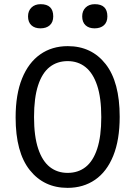

<svg xmlns="http://www.w3.org/2000/svg" viewBox="-20 -893 654 928"><path d="M558.5 -328.7Q558.5 -216.5 527.3 -139.8Q496.2 -63.1 439.5 -24.1Q382.9 15 306.4 15Q192.5 15 124 -70.8Q55.5 -156.6 55.5 -325.3Q55.5 -437.1 86.7 -513.8Q117.8 -590.5 174.5 -630.2Q231.1 -670 307.6 -670Q422.5 -670 490.5 -583.4Q558.5 -496.7 558.5 -328.7ZM144.5 -327.3Q144.5 -234.1 164.6 -174.2Q184.6 -114.3 220.9 -85.8Q257.1 -57.4 307 -57.4Q357.9 -57.4 394.1 -86Q430.4 -114.7 449.9 -174.4Q469.5 -234.2 469.5 -326.7Q469.5 -420.9 449.4 -480.5Q429.4 -540 393.1 -568.8Q356.9 -597.6 307 -597.6Q256.4 -597.6 220 -569Q183.6 -540.3 164.1 -480.4Q144.5 -420.5 144.5 -327.3ZM175.3 -756Q147.6 -756 131.6 -771Q115.5 -786.1 115.5 -813.9Q115.5 -840.4 132.1 -856.6Q148.7 -872.8 176.4 -872.8Q237.3 -872.8 237.3 -813.8Q237.3 -786 220.7 -771Q204.1 -756 175.3 -756ZM437 -756Q409.4 -756 393.3 -771Q377.3 -786.1 377.3 -813.9Q377.3 -840.4 393.9 -856.6Q410.5 -872.8 438.1 -872.8Q499 -872.8 499 -813.8Q499 -786 482.4 -771Q465.8 -756 437 -756Z"/></svg>

Font: Intel One Mono Light
Style: Regular
Weight: 300
Monospace: yes
Designer: Fred Shallcrass
Foundry: Frere-Jones Type LLC
Version: Version 1.004